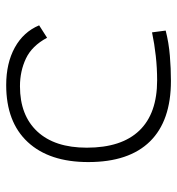

<svg xmlns="http://www.w3.org/2000/svg" viewBox="4 -572 577 626"><g transform="rotate(-90 293.0 -258.5)"><path d="M342.8 9.8Q212.4 9.8 145.3 -58.6Q78.1 -127 78.1 -259.8Q78.1 -386.7 143.3 -457Q208.5 -527.3 329.1 -527.3Q400.4 -527.3 451.4 -499.3Q502.4 -471.2 523.9 -419.9L483.4 -394Q457 -443.4 415.8 -462.9Q374.5 -482.4 325.2 -482.4Q230.5 -482.4 177.7 -425.8Q125 -369.1 125 -264.6Q125 -151.4 180.7 -93.3Q236.3 -35.2 344.7 -35.2Q384.8 -35.2 424.1 -39.6Q463.4 -43.9 501 -51.8L506.8 -7.3Q466.8 2.9 425 6.3Q383.3 9.8 342.8 9.8Z"/></g></svg>

Font: Cascadia Code NF ExtraLight
Style: Regular
Weight: 200
Monospace: yes
Designer: Aaron Bell
Foundry: Saja Typeworks
Version: Version 2404.023; ttfautohint (v1.8.4)